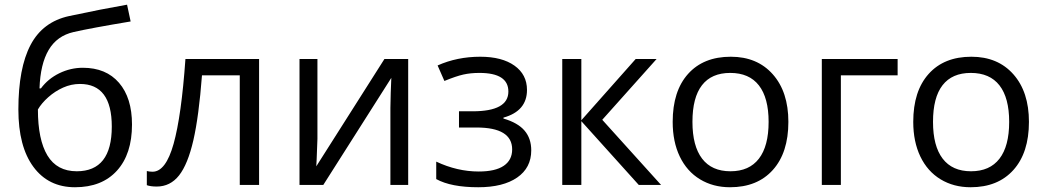

<svg xmlns="http://www.w3.org/2000/svg" viewBox="-20 -786 4449 816"><path d="M58.1 -320.8Q58.1 -496.6 109.9 -595Q161.6 -693.4 273.9 -717.8Q413.6 -747.6 520 -766.1L535.2 -694.8Q365.7 -666.5 293 -649.9Q222.2 -633.8 186.8 -573.7Q151.4 -513.7 147.9 -410.2H153.8Q184.1 -451.2 231.9 -474.6Q279.8 -498 332 -498Q430.7 -498 485.8 -434.1Q541 -370.1 541 -256.8Q541 -131.3 477.1 -60.8Q413.1 9.8 298.8 9.8Q186 9.8 122.1 -76.7Q58.1 -163.1 58.1 -320.8ZM306.2 -58.1Q455.1 -58.1 455.1 -248Q455.1 -429.2 319.8 -429.2Q282.7 -429.2 248.3 -413.8Q213.9 -398.4 185.3 -373Q156.7 -347.7 141.1 -320.8Q141.1 -192.4 181.6 -125.2Q222.2 -58.1 306.2 -58.1Z M1081.1 0H999V-465.8H838.4Q825.2 -292 801.8 -189.9Q778.3 -87.9 741 -40.5Q703.6 6.8 646 6.8Q619.6 6.8 604 1V-59.1Q614.7 -56.2 628.4 -56.2Q684.6 -56.2 717.8 -174.8Q751 -293.5 768.1 -535.2H1081.1Z M1329.1 -535.2V-195.8L1325.7 -106.9L1324.2 -79.1L1613.8 -535.2H1714.8V0H1639.2V-327.1L1640.6 -391.6L1643.1 -455.1L1354 0H1252.9V-535.2Z M1988.8 -313Q2140.6 -313 2140.6 -397Q2140.6 -476.1 2017.6 -476.1Q1980 -476.1 1949.2 -469.2Q1918.5 -462.4 1868.7 -441.9L1839.8 -507.8Q1922.9 -544.9 2021 -544.9Q2113.3 -544.9 2166.5 -507.1Q2219.7 -469.2 2219.7 -403.8Q2219.7 -314 2119.6 -286.1V-282.2Q2181.2 -264.2 2209.5 -230.7Q2237.8 -197.3 2237.8 -147Q2237.8 -72.8 2178 -31.5Q2118.2 9.8 2012.7 9.8Q1897 9.8 1834 -24.9V-99.1Q1923.3 -57.1 2014.6 -57.1Q2085 -57.1 2120.8 -81.3Q2156.7 -105.5 2156.7 -150.9Q2156.7 -244.1 2004.9 -244.1H1930.7V-313Z M2681.6 -535.2H2770.5L2539.6 -276.9L2789.6 0H2694.8L2450.7 -271V0H2369.6V-535.2H2450.7V-274.9Z M3330.6 -268.1Q3330.6 -137.2 3264.6 -63.7Q3198.7 9.8 3082.5 9.8Q3010.7 9.8 2955.1 -23.9Q2899.4 -57.6 2869.1 -120.6Q2838.9 -183.6 2838.9 -268.1Q2838.9 -398.9 2904.3 -471.9Q2969.7 -544.9 3085.9 -544.9Q3198.2 -544.9 3264.4 -470.2Q3330.6 -395.5 3330.6 -268.1ZM2922.9 -268.1Q2922.9 -165.5 2963.9 -111.8Q3004.9 -58.1 3084.5 -58.1Q3164.1 -58.1 3205.3 -111.6Q3246.6 -165 3246.6 -268.1Q3246.6 -370.1 3205.3 -423.1Q3164.1 -476.1 3083.5 -476.1Q3003.9 -476.1 2963.4 -423.8Q2922.9 -371.6 2922.9 -268.1Z M3794.9 -465.8H3553.7V0H3472.7V-535.2H3794.9Z M4353 -268.1Q4353 -137.2 4287.1 -63.7Q4221.2 9.8 4105 9.8Q4033.2 9.8 3977.5 -23.9Q3921.9 -57.6 3891.6 -120.6Q3861.3 -183.6 3861.3 -268.1Q3861.3 -398.9 3926.8 -471.9Q3992.2 -544.9 4108.4 -544.9Q4220.7 -544.9 4286.9 -470.2Q4353 -395.5 4353 -268.1ZM3945.3 -268.1Q3945.3 -165.5 3986.3 -111.8Q4027.3 -58.1 4106.9 -58.1Q4186.5 -58.1 4227.8 -111.6Q4269 -165 4269 -268.1Q4269 -370.1 4227.8 -423.1Q4186.5 -476.1 4106 -476.1Q4026.4 -476.1 3985.8 -423.8Q3945.3 -371.6 3945.3 -268.1Z"/></svg>

Font: f06252833
Style: Regular
Weight: 400
Foundry: Ascender Corporation
Version: Version 1.10